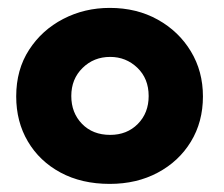

<svg xmlns="http://www.w3.org/2000/svg" viewBox="-20 -442 553 474"><path d="M251 12Q181.5 12 129.5 -16Q77.5 -44 48.8 -92.8Q20 -141.5 20 -204Q20 -270 51.8 -319Q83.5 -368 136 -395.2Q188.5 -422.5 251 -422.5Q317.5 -422.5 369.5 -393.5Q421.5 -364.5 451.2 -315.2Q481 -266 481 -204Q481 -141 451.2 -92.2Q421.5 -43.5 369.5 -15.8Q317.5 12 251 12ZM252 -109Q293.5 -109 320.2 -136Q347 -163 347 -205Q347 -248 319 -274.8Q291 -301.5 252 -301.5Q211.5 -301.5 183.8 -274.2Q156 -247 156 -205Q156 -163.5 182.5 -136.2Q209 -109 252 -109Z"/></svg>

Font: Lucymar Sans
Style: Bold
Weight: 700
Foundry: The League of Moveable Type (original font) / Main changes by Cristiano Sobral with portions from Mirco Monsees
Version: Version 2.001;August 30, 2020;FontCreator 13.0.0.2681 64-bit